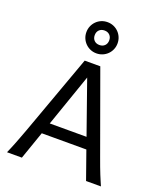

<svg xmlns="http://www.w3.org/2000/svg" viewBox="-175 -1103 1030 1215"><g transform="rotate(20 340.5 -495.5)"><path d="M334.5 -617.7 211.4 -263.7H459ZM19.5 0Q25.9 -14.6 32.7 -30.8Q39.6 -46.9 47.6 -67.1Q55.7 -87.4 65.4 -113.3Q75.2 -139.2 87.9 -173.3L283.2 -712.9H388.2L583.5 -173.3Q595.7 -139.2 605.5 -113.3Q615.2 -87.4 623.5 -67.1Q631.8 -46.9 638.7 -30.8Q645.5 -14.6 651.9 0H551.8L485.4 -188H185.1L119.6 0ZM231.4 -886.2Q231.4 -908.2 239.5 -927.2Q247.6 -946.3 262 -960.7Q276.4 -975.1 295.4 -983.2Q314.5 -991.2 336.4 -991.2Q358.4 -991.2 377.4 -983.2Q396.5 -975.1 410.9 -960.7Q425.3 -946.3 433.3 -927.2Q441.4 -908.2 441.4 -886.2Q441.4 -864.3 433.3 -845.2Q425.3 -826.2 410.9 -811.8Q396.5 -797.4 377.4 -789.3Q358.4 -781.2 336.4 -781.2Q314.5 -781.2 295.4 -789.3Q276.4 -797.4 262 -811.8Q247.6 -826.2 239.5 -845.2Q231.4 -864.3 231.4 -886.2ZM385.3 -886.2Q385.3 -908.2 371.8 -921.6Q358.4 -935.1 336.4 -935.1Q314.5 -935.1 301 -921.6Q287.6 -908.2 287.6 -886.2Q287.6 -864.3 301 -850.8Q314.5 -837.4 336.4 -837.4Q358.4 -837.4 371.8 -850.8Q385.3 -864.3 385.3 -886.2Z"/></g></svg>

Font: Andika New Basic
Style: Regular
Weight: 400
Designer: Victor Gaultney, Annie Olsen, Julie Remington, Don Collingsworth, Eric Hays
Foundry: SIL International
Version: Version 5.500; ttfautohint (v1.8.3)